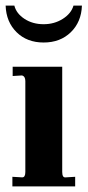

<svg xmlns="http://www.w3.org/2000/svg" viewBox="-24 -662 311 682"><path d="M20 0V-34L55 -32Q66 -32 66 -51V-374Q66 -391 54 -394L21 -392V-425H197V-51Q197 -41 200 -36Q203 -31 210 -32L243 -34V0ZM-4 -642H27Q34 -614 63 -595Q92 -576 131 -576Q169 -576 199 -595Q229 -614 237 -642H267Q265 -584 227.5 -547.5Q190 -511 131 -511Q72 -511 35 -547.5Q-2 -584 -4 -642Z"/></svg>

Font: UnnaBold
Style: Bold
Weight: 700
Designer: Jorge de Buen Unna
Foundry: Omnibus-Type
Version: Version 2.008;hotconv 1.0.109;makeotfexe 2.5.65596